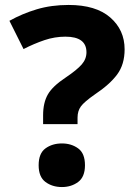

<svg xmlns="http://www.w3.org/2000/svg" viewBox="-20 -744 553 775"><path d="M154 -243V-279Q154 -329 173 -362.5Q192 -396 245 -431Q291 -462 310 -484Q329 -506 329 -533Q329 -596 244 -596Q201 -596 159.5 -582Q118 -568 75 -546L18 -660Q70 -689 128.5 -706.5Q187 -724 257 -724Q367 -724 425 -673.5Q483 -623 483 -545Q483 -484 453 -443.5Q423 -403 363 -363Q320 -333 306.5 -314.5Q293 -296 293 -269V-243ZM136 -77Q136 -125 163.5 -145Q191 -165 230 -165Q268 -165 295.5 -145Q323 -125 323 -77Q323 -30 295.5 -9.5Q268 11 230 11Q191 11 163.5 -9.5Q136 -30 136 -77Z"/></svg>

Font: Noto Sans Sinhala ExtraBold
Style: Regular
Weight: 800
Designer: Jelle Bosma - Monotype Design Team
Foundry: Monotype Imaging Inc.
Version: Version 2.006; ttfautohint (v1.8.4.7-5d5b)